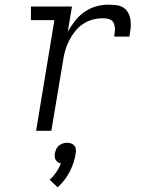

<svg xmlns="http://www.w3.org/2000/svg" viewBox="-20 -558 640 819"><path d="M134 0 212 -472H112V-530H287L269 -422Q282 -446 299.5 -468.5Q317 -491 340 -507Q363 -523 389 -530.5Q415 -538 442 -538Q459 -538 476 -536Q493 -534 506.5 -525.5Q520 -517 527.5 -502Q535 -487 537 -470.5Q539 -454 537 -436.5Q535 -419 532 -402H467Q468 -412 469.5 -421.5Q471 -431 470 -440.5Q469 -450 465.5 -458.5Q462 -467 454.5 -472Q447 -477 437.5 -478.5Q428 -480 418 -480Q396 -480 374 -474Q352 -468 333 -455Q314 -442 299.5 -423.5Q285 -405 274.5 -384Q264 -363 258 -342Q252 -321 249 -299L199 0ZM226 241 192 209Q208 194 220 176.5Q232 159 240 139Q233 138 227 134Q221 130 217.5 124Q214 118 213.5 110.5Q213 103 214 96Q216 87 220 78Q224 69 231.5 63Q239 57 248 54Q257 51 266 51Q275 51 283.5 54Q292 57 297 63Q302 69 303.5 78Q305 87 303 96Q297 136 277.5 174Q258 212 226 241Z"/></svg>

Font: Iosevka Curly Slab LtEx
Style: Italic
Weight: 300
Width: 7
Italic angle: -9°
Monospace: yes
Designer: Belleve Invis
Foundry: Belleve Invis
Version: Version 11.1.0; ttfautohint (v1.8.3)